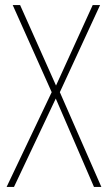

<svg xmlns="http://www.w3.org/2000/svg" viewBox="-20 -734 424 754"><path d="M378 0 215 -372 373 -714H344L200 -398L59 -714H30L183 -372L6 0H35L199 -347L349 0Z"/></svg>

Font: Noto Sans Gujarati UI Condensed Thin
Style: Regular
Weight: 100
Width: 3
Designer: Jelle Bosma - Monotype Design Team, Universal Thirst
Foundry: Monotype Imaging Inc.
Version: Version 2.106